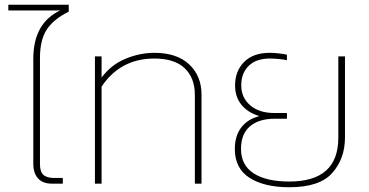

<svg xmlns="http://www.w3.org/2000/svg" viewBox="-20 -772 1550 807"><path d="M208 -24H244V0H199Q160 0 140 -22Q120 -44 120 -84V-525Q120 -675 233 -728H15V-752H269V-723Q206 -692 177 -648.5Q148 -605 148 -528V-82Q148 -50 162.5 -37Q177 -24 208 -24Z M407 -408V0H379V-535H407V-446Q447 -500 507.5 -525Q568 -550 629 -550Q723 -550 775 -501.5Q827 -453 827 -374V0H799V-373Q799 -445 756 -485.5Q713 -526 629 -526Q486 -526 407 -408Z M994 -413Q994 -362 1031.5 -329.5Q1069 -297 1133 -297H1186V-273H1135Q1068 -273 1030.5 -241Q993 -209 993 -146Q993 -78 1046 -43.5Q1099 -9 1196 -9Q1402 -9 1402 -193V-535H1430V-194Q1430 -106 1377 -45.5Q1324 15 1196 15Q1091 15 1029 -24.5Q967 -64 967 -146Q967 -200 993.5 -235.5Q1020 -271 1070 -284Q1021 -299 994.5 -332Q968 -365 968 -413Q968 -473 1006 -511.5Q1044 -550 1114 -550Q1131 -550 1152.5 -547.5Q1174 -545 1186 -542V-519Q1173 -522 1152 -524Q1131 -526 1114 -526Q1057 -526 1025.5 -495.5Q994 -465 994 -413Z"/></svg>

Font: Prompt Thin
Style: Regular
Weight: 100
Designer: Katatrad Team
Foundry: CadsonDemak
Version: Version 1.030